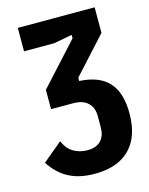

<svg xmlns="http://www.w3.org/2000/svg" viewBox="-111 -595 669 864"><g transform="rotate(-15 224.0 -163.0)"><path d="M222 199Q152 199 102.5 173Q53 147 18 93L109 17Q124 53 152.5 70.5Q181 88 219 88Q245 88 263.5 78.5Q282 69 292 50Q302 31 302 3V-49Q302 -88 278.5 -110.5Q255 -133 211 -133H107V-223L283 -416V-432L198 -416H57V-525H415V-406L262 -238V-189L226 -223H244Q309 -223 353.5 -202Q398 -181 420.5 -137Q443 -93 443 -24Q443 49 417.5 98.5Q392 148 343 173.5Q294 199 222 199Z"/></g></svg>

Font: IBM Plex Sans Condensed
Style: Bold
Weight: 700
Width: 3
Designer: Mike Abbink, Paul van der Laan, Pieter van Rosmalen
Foundry: Bold Monday
Version: Version 3.201